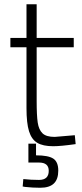

<svg xmlns="http://www.w3.org/2000/svg" viewBox="-20 -679 385 906"><path d="M29 0ZM105 -169V-456H29V-500H105V-659H153V-500H328V-456H153V-203Q153 -134 158 -100.5Q163 -67 180.5 -50Q198 -33 238 -33L333 -41L337 1Q267 11 231 11Q183 11 156 -5Q129 -21 117 -59.5Q105 -98 105 -169ZM98 203 87 201 90 166Q127 170 164 170Q210 170 210 127Q210 88 164 88H114V-1H150V54Q208 54 231.5 69.5Q255 85 255 126Q255 167 234 187Q213 207 170 207Q134 207 98 203Z"/></svg>

Font: Cairo Light
Style: Regular
Weight: 300
Designer: Mohamed Gaber, the designers of Titillium
Foundry: Kief Type Foundry
Version: Version 2.009; ttfautohint (v1.5.33-1714) -l 8 -r 50 -G 200 